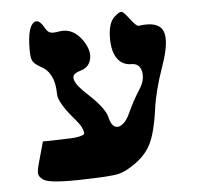

<svg xmlns="http://www.w3.org/2000/svg" viewBox="-44 -800 657 623"><g transform="rotate(-5 284.5 -489.0)"><path d="M73 -235Q59 -245 58 -256Q57 -267 68 -304L83 -358L132 -359Q162 -360 176.5 -360.5Q191 -361 203.5 -364Q216 -367 218 -370.5Q220 -374 216.5 -384.5Q213 -395 205.5 -405Q198 -415 181 -435Q142 -483 142 -508Q142 -577 97 -600Q77 -611 71.5 -621.5Q66 -632 66 -657Q66 -735 90 -747Q105 -754 121 -725Q128 -712 137 -708.5Q146 -705 166 -709Q211 -717 242 -673Q270 -632 255 -600Q246 -582 224 -576Q210 -572 204 -566Q198 -560 200.5 -549.5Q203 -539 214 -525.5Q225 -512 246 -493Q295 -447 302 -417Q307 -394 318.5 -387Q330 -380 344.5 -390.5Q359 -401 370 -426Q386 -462 409 -498Q429 -528 423.5 -555.5Q418 -583 391 -583Q362 -583 345.5 -606Q329 -629 329 -672Q329 -723 351 -742Q367 -756 373.5 -755Q380 -754 396 -733Q418 -703 426 -705Q489 -714 504 -681.5Q519 -649 490 -567Q462 -487 455 -431Q445 -359 428 -322.5Q411 -286 374 -260Q342 -237 317.5 -231.5Q293 -226 211 -224Q94 -220 73 -235Z"/></g></svg>

Font: Daniel
Style: Regular
Weight: 400
Version: Version 1.1